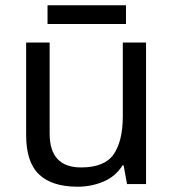

<svg xmlns="http://www.w3.org/2000/svg" viewBox="-20 -697 658 727"><path d="M533 -536V0H461L448 -71H444Q418 -29 372 -9.5Q326 10 274 10Q177 10 128 -36.5Q79 -83 79 -185V-536H168V-191Q168 -63 287 -63Q376 -63 410.5 -113Q445 -163 445 -257V-536ZM457 -677V-606H160V-677Z"/></svg>

Font: Noto IKEA Arabic
Style: Regular
Weight: 400
Designer: Monotype Design Team
Foundry: Monotype Imaging Inc.
Version: Version 1.200